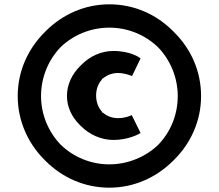

<svg xmlns="http://www.w3.org/2000/svg" viewBox="-20 -857 1013 889"><path d="M526 -519C553 -519 579 -510 591 -505L592 -506L631 -587L629 -588C627 -590 585 -621 505 -621C449 -621 397 -597 358 -558L350 -550C314 -514 290 -466 290 -413C290 -361 313 -315 348 -280L355 -273C394 -234 448 -209 505 -209C573 -209 621 -235 631 -241C617 -270 606 -291 590 -324C579 -319 558 -310 526 -310C500 -310 475 -319 456 -336H452V-340C435 -359 425 -385 425 -415C425 -443 434 -469 452 -489V-493H456C474 -509 499 -519 526 -519ZM170 -412C170 -499 204 -580 261 -639C319 -695 400 -729 486 -729C573 -729 653 -695 712 -638C768 -580 803 -499 803 -412C803 -326 770 -246 713 -187C655 -131 573 -96 486 -96C400 -96 320 -130 261 -187C205 -245 170 -326 170 -412ZM62 -412C62 -297 110 -193 185 -118L192 -111C267 -36 370 12 486 12C602 12 704 -36 780 -111L788 -119C863 -194 911 -297 911 -412C911 -528 864 -630 788 -706L780 -714C704 -790 602 -837 486 -837C371 -837 268 -789 193 -714L186 -707C110 -631 62 -528 62 -412Z"/></svg>

Font: Hussar Woodtype
Style: SeBd
Weight: 900
Foundry: Cannot Into Space Fonts
Version: Version 1.07